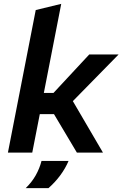

<svg xmlns="http://www.w3.org/2000/svg" viewBox="-20 -790 634 994"><path d="M21 0 165 -738 297 -770 207 -309H257L442 -508H594L291 -199H186L147 0ZM378 0 253 -210 334 -306 513 0ZM113 184Q145 153 165 117.5Q185 82 195 43H335Q319 81 292.5 117Q266 153 231 184Z"/></svg>

Font: REM Medium
Style: Italic
Weight: 500
Italic angle: -11°
Designer: Octavio Pardo
Foundry: Ashler Design
Version: Version 1.005;gftools[0.9.28]